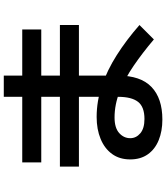

<svg xmlns="http://www.w3.org/2000/svg" viewBox="50 -890 899 1040"><g transform="rotate(-90 500.0 -370.5)"><path d="M884 -65 806 13Q734 -48 664 -96Q594 -144 524 -172Q454 -200 383 -200Q327 -200 299 -175Q271 -150 271 -115Q271 -83 297.5 -60.5Q324 -38 375 -38Q441 -38 468 -73Q495 -108 495 -180V-800H610V-180Q610 -59 548.5 0Q487 59 372 59Q309 59 260 39Q211 19 183.5 -20Q156 -59 156 -115Q156 -173 185.5 -213.5Q215 -254 267 -275.5Q319 -297 386 -297Q472 -297 555.5 -268.5Q639 -240 721 -188Q803 -136 884 -65ZM860 -700V-597H140V-700ZM884 -496V-393H117V-496Z"/></g></svg>

Font: Murecho Thin Medium
Style: Regular
Weight: 500
Version: Version 1.010